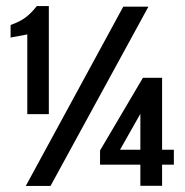

<svg xmlns="http://www.w3.org/2000/svg" viewBox="-20 -611 608 631"><path d="M69.7 -236V-497.9L14.8 -487.6V-528.9Q46.1 -539.8 65 -554.4Q83.9 -569 100.9 -591H140.5V-236ZM64.8 0 385.1 -589.1H467.8L146.1 0ZM441.3 -0.3V-69.9H308.8V-116.5L449.7 -355.3H512.7V-119H551.4V-69.9H512.7V-0.3ZM374.5 -119H441.3V-236.9Z"/></svg>

Font: Alumni Sans SC Thin
Style: Regular
Weight: 100
Designer: Robert E. Leuschke
Foundry: Robert E. Leuschke
Version: Version 1.018